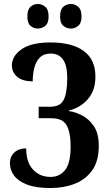

<svg xmlns="http://www.w3.org/2000/svg" viewBox="-20 -938 550 968"><path d="M235 10Q161 10 116 -7.5Q71 -25 50.5 -53.5Q30 -82 30 -115Q30 -149 52.5 -169.5Q75 -190 112 -190Q112 -120 146.5 -83Q181 -46 235 -46Q280 -46 308 -80.5Q336 -115 336 -200Q336 -270 316 -306Q296 -342 238 -342H175V-400H234Q284 -400 301.5 -435.5Q319 -471 319 -546Q319 -668 235 -668Q201 -668 181 -648Q161 -628 153 -596Q145 -564 145 -528Q93 -528 66.5 -551Q40 -574 40 -608Q40 -655 88.5 -689.5Q137 -724 235 -724Q343 -724 402 -681Q461 -638 461 -552Q461 -480 421.5 -436.5Q382 -393 327 -381V-378Q359 -374 394 -356Q429 -338 453.5 -301.5Q478 -265 478 -202Q478 -126 445 -79.5Q412 -33 357 -11.5Q302 10 235 10ZM338 -794Q316 -794 299.5 -807.5Q283 -821 283 -855Q283 -890 299.5 -904Q316 -918 338 -918Q357 -918 374 -904Q391 -890 391 -855Q391 -821 374 -807.5Q357 -794 338 -794ZM170 -794Q150 -794 134 -807.5Q118 -821 118 -855Q118 -890 134 -904Q150 -918 170 -918Q191 -918 208 -904Q225 -890 225 -855Q225 -821 208 -807.5Q191 -794 170 -794Z"/></svg>

Font: Noto Serif ExtraCondensed
Style: Bold
Weight: 700
Width: 2
Designer: Monotype Design Team
Foundry: Monotype Imaging Inc.
Version: Version 2.014; ttfautohint (v1.8.4.7-5d5b)